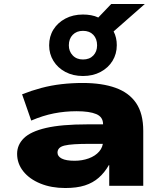

<svg xmlns="http://www.w3.org/2000/svg" viewBox="-20 -934 824 965"><path d="M308 11Q238 11 183 -11.5Q128 -34 97 -73Q66 -112 66 -161Q66 -206 100 -239.5Q134 -273 211.5 -291Q289 -309 419 -309H524V-211H430Q385 -211 354 -209Q323 -207 304.5 -202.5Q286 -198 277.5 -189Q269 -180 269 -167Q269 -148 290.5 -137Q312 -126 355 -126Q393 -126 426 -138Q459 -150 478.5 -172.5Q498 -195 498 -225V-310Q498 -346 464 -360.5Q430 -375 365 -375Q306 -375 250.5 -364Q195 -353 137 -328L91 -460Q139 -479 188 -492Q237 -505 289 -511Q341 -517 396 -517Q493 -517 561 -492.5Q629 -468 664.5 -415.5Q700 -363 700 -276V0H529V-104H527Q506 -67 476.5 -41Q447 -15 406.5 -2Q366 11 308 11ZM397 -552Q347 -552 308.5 -572.5Q270 -593 248.5 -628Q227 -663 227 -706Q227 -751 248.5 -785.5Q270 -820 308.5 -840.5Q347 -861 397 -861Q418 -861 437.5 -857.5Q457 -854 474 -846L539 -914H708L551 -776Q559 -761 563 -743.5Q567 -726 567 -707Q567 -663 545.5 -628Q524 -593 485.5 -572.5Q447 -552 397 -552ZM397 -635Q430 -635 449 -655Q468 -675 468 -706Q468 -739 449 -759Q430 -779 397 -779Q365 -779 345.5 -759Q326 -739 326 -706Q326 -676 345.5 -655.5Q365 -635 397 -635Z"/></svg>

Font: Nunito Sans 7pt Expanded Black
Style: Regular
Weight: 900
Width: 7
Designer: Vernon Adams
Foundry: Vernon Adams
Version: Version 3.101;gftools[0.9.27]